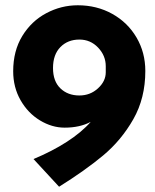

<svg xmlns="http://www.w3.org/2000/svg" viewBox="-20 -691 586 728"><path d="M531 -422Q531 -319 485.5 -239Q440 -159 371 -101.5Q302 -44 204 17L107 -88Q177 -117 233 -153Q289 -189 324 -229Q283 -207 225 -207Q177 -207 131.5 -234.5Q86 -262 58 -311Q30 -360 30 -421Q30 -498 64.5 -554.5Q99 -611 155.5 -641Q212 -671 275 -671Q347 -671 405.5 -638.5Q464 -606 497.5 -549Q531 -492 531 -422ZM281 -329Q322 -329 351.5 -356Q381 -383 381 -417V-440Q381 -480 352 -510.5Q323 -541 281 -541Q237 -541 209 -512.5Q181 -484 181 -433Q181 -383 209 -356Q237 -329 281 -329Z"/></svg>

Font: Josefin Sans
Style: Bold
Weight: 700
Designer: Santiago Orozco
Foundry: Typemade
Version: Version 2.000